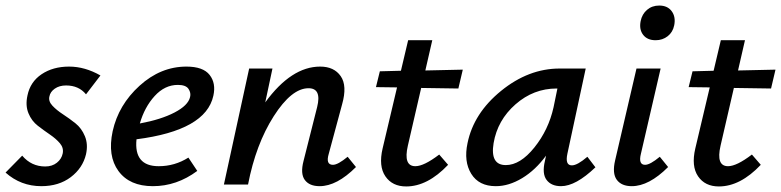

<svg xmlns="http://www.w3.org/2000/svg" viewBox="-23 -665 2815 692"><path d="M126 6Q52 6 -3 -43L57 -104Q90 -65 140 -65Q165 -65 182 -78.5Q199 -92 203 -112Q207 -132 193 -148.5Q179 -165 157 -180Q135 -195 113 -212Q91 -229 79.5 -257Q68 -285 76 -321Q86 -370 127 -397.5Q168 -425 226 -425Q283 -425 339 -393L287 -325Q261 -357 215 -357Q191 -357 174.5 -345.5Q158 -334 155 -317Q151 -300 166 -284Q181 -268 204 -253Q227 -238 249 -220.5Q271 -203 283 -174Q295 -145 287 -109Q275 -59 232 -26.5Q189 6 126 6Z M649 -425Q709 -425 732.5 -395Q756 -365 746 -320Q719 -195 469 -163Q459 -66 549 -66Q607 -66 656 -97L688 -49Q614 6 528 6Q444 6 404 -48.5Q364 -103 383 -192Q404 -287 480 -356Q556 -425 649 -425ZM662 -315Q666 -330 656.5 -344.5Q647 -359 618 -359Q571 -359 534.5 -319Q498 -279 481 -220Q557 -234 606 -259.5Q655 -285 662 -315Z M1230 -100 1260 -63Q1191 6 1129 6Q1092 6 1075.5 -16.5Q1059 -39 1071 -85L1120 -279Q1137 -347 1089 -347Q1028 -347 963.5 -246Q899 -145 871 0H784L875 -418H959L933 -296Q1027 -425 1131 -425Q1181 -425 1205 -390.5Q1229 -356 1210 -289L1162 -111Q1150 -71 1177 -71Q1195 -71 1230 -100Z M1495 -348 1447 -140Q1430 -66 1474 -66Q1505 -66 1560 -108L1592 -71Q1518 7 1441 7Q1391 7 1366 -29.5Q1341 -66 1356 -130L1408 -350L1332 -351L1346 -408L1422 -410L1448 -520H1535L1510 -411L1645 -414L1629 -346Z M2094 -100 2123 -62Q2052 6 1999 6Q1964 6 1947 -16.5Q1930 -39 1941 -85L1945 -104Q1907 -52 1859 -23Q1811 6 1764 6Q1703 6 1675.5 -38.5Q1648 -83 1662 -149Q1684 -257 1783 -337.5Q1882 -418 1994 -418H2088L2022 -111Q2013 -69 2038 -69Q2058 -69 2094 -100ZM1800 -70Q1852 -70 1903 -133.5Q1954 -197 1972 -278L1986 -346H1983Q1900 -346 1835 -289Q1770 -232 1756 -149Q1743 -70 1800 -70Z M2340 -520Q2310 -520 2295 -539.5Q2280 -559 2286 -589Q2291 -614 2309 -629.5Q2327 -645 2353 -645Q2383 -645 2398 -624.5Q2413 -604 2407 -574Q2402 -549 2383.5 -534.5Q2365 -520 2340 -520ZM2254 6Q2217 6 2200 -17Q2183 -40 2194 -87L2271 -418H2358L2287 -111Q2277 -71 2302 -71Q2320 -71 2355 -100L2385 -63Q2316 6 2254 6Z M2622 -348 2574 -140Q2557 -66 2601 -66Q2632 -66 2687 -108L2719 -71Q2645 7 2568 7Q2518 7 2493 -29.5Q2468 -66 2483 -130L2535 -350L2459 -351L2473 -408L2549 -410L2575 -520H2662L2637 -411L2772 -414L2756 -346Z"/></svg>

Font: EauTestInfant Semibold
Style: Italic
Weight: 600
Italic angle: -12°
Designer: Christian Thalmann (Catharsis Fonts)
Version: Version 0.001;PS 000.001;hotconv 1.0.88;makeotf.lib2.5.64775